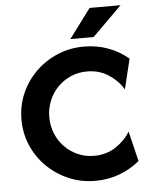

<svg xmlns="http://www.w3.org/2000/svg" viewBox="-57 -867 718 926"><g transform="rotate(-5 302.0 -404.5)"><path d="M368.1 12.5Q299.3 12.5 239.6 -12.8Q179.9 -38.2 134.4 -82.6Q88.9 -127.1 63.2 -186.1Q37.5 -245.1 37.5 -312.5Q37.5 -379.9 63.2 -438.9Q88.9 -497.9 134.4 -542.4Q179.9 -586.8 239.6 -612.2Q299.3 -637.5 368.1 -637.5Q429.9 -637.5 484.7 -617.4Q539.6 -597.2 582.6 -560.4L547.2 -414.6Q521.5 -457.6 476.4 -487.2Q431.2 -516.7 372.2 -516.7Q329.9 -516.7 293.4 -500.7Q256.9 -484.7 229.9 -456.9Q202.8 -429.2 187.5 -392Q172.2 -354.9 172.2 -312.5Q172.2 -270.1 187.5 -233Q202.8 -195.8 229.9 -168.1Q256.9 -140.3 293.4 -124.3Q329.9 -108.3 372.2 -108.3Q430.6 -108.3 476 -137.8Q521.5 -167.4 547.2 -210.4L582.6 -64.6Q538.9 -28.5 484.4 -8Q429.9 12.5 368.1 12.5ZM306.2 -679.2 411.8 -820.8H561.8L418.8 -679.2Z"/></g></svg>

Font: Afacad Flux
Style: Bold
Weight: 700
Designer: Kristian Moeller
Foundry: Dicotype
Version: Version 1.100